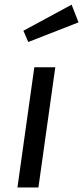

<svg xmlns="http://www.w3.org/2000/svg" viewBox="-20 -822 364 842"><path d="M130.5 -527.1H222.5L148.5 0H56.5ZM82.7 -687.2 294 -801.5 324.3 -723.9 103.9 -637.8Z"/></svg>

Font: Fira Sans Variable
Style: Italic
Weight: 397
Italic angle: -8°
Designer: Carrois Corporate & Edenspiekermann AG
Foundry: Carrois Corporate GbR & Edenspiekermann AG
Version: Version 4.202